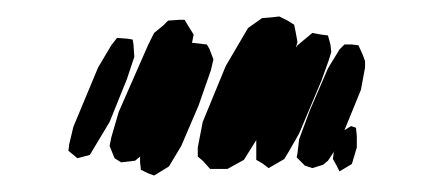

<svg xmlns="http://www.w3.org/2000/svg" viewBox="-20 -421 511 233"><path d="M370 -323 343 -259 331 -238 325 -228 306 -217 298 -223 291 -227V-233V-250V-251L276 -227L256 -216H244H235L226 -226L220 -231V-242L226 -273L254 -341L281 -387L298 -399L310 -400L319 -401L329 -396L337 -391L339 -381L341 -370L339 -363L341 -366L359 -381L370 -379L378 -378L381 -367L382 -358L379 -348ZM221 -293 200 -244 185 -219 172 -211 167 -208 159 -211 151 -215 150 -224V-231L144 -226L127 -224L119 -229L113 -244L115 -254L124 -285L160 -367L167 -381L178 -390L184 -396L198 -397H204L207 -392L215 -379L213 -369H214L231 -367L234 -362L239 -349L236 -336ZM113 -273 89 -233 74 -229 63 -238 64 -246 69 -267 99 -339 115 -366 122 -375 135 -374 141 -373 142 -367 143 -352 134 -325ZM407 -222 392 -213 388 -221 384 -228 385 -236 386 -238 378 -226 372 -221 359 -217 350 -220 340 -230 341 -235 343 -252 356 -287 378 -338 392 -361 398 -367H407L415 -366L420 -355L423 -347V-339L418 -312L398 -263L406 -268L412 -266L413 -256V-242Z"/></svg>

Font: Rubik Marker Hatch
Style: Regular
Weight: 400
Designer: Hubert and Fischer, NaN
Foundry: Hubert & Fischer, NaN
Version: Version 2.200